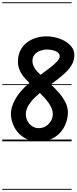

<svg xmlns="http://www.w3.org/2000/svg" viewBox="-25 -1250 678 1698"><path d="M316.5 -116.5Q353.5 -116.5 381.8 -134.8Q410 -153 426 -181.8Q442 -210.5 442 -242Q442 -267 432 -291.2Q422 -315.5 405.5 -339Q389 -362.5 368.8 -385Q348.5 -407.5 327.5 -428Q277.5 -385.5 250.8 -352Q224 -318.5 213.8 -291.8Q203.5 -265 203.5 -243.5Q203.5 -207 219.2 -178.2Q235 -149.5 260.8 -133Q286.5 -116.5 316.5 -116.5ZM71.5 -243.5Q71.5 -281 88 -325.5Q104.5 -370 140.5 -418.8Q176.5 -467.5 235.5 -516.5Q219 -532 201.2 -551.2Q183.5 -570.5 168.2 -593.5Q153 -616.5 143.2 -643.8Q133.5 -671 133.5 -702.5Q133.5 -761 155 -803.5Q176.5 -846 212.8 -873.8Q249 -901.5 293.8 -915Q338.5 -928.5 385.5 -928.5Q428.5 -928.5 472.2 -917.2Q516 -906 552.2 -884.5Q588.5 -863 610.5 -832.5Q632.5 -802 632.5 -763.5Q632.5 -711.5 604.5 -668.2Q576.5 -625 529.2 -585.2Q482 -545.5 425 -503Q464 -467 498.2 -427Q532.5 -387 554 -344.2Q575.5 -301.5 575.5 -256Q575.5 -214 560.8 -169.2Q546 -124.5 515 -86Q484 -47.5 435 -23.8Q386 0 317.5 0Q251.5 0 204.8 -23.8Q158 -47.5 128.5 -84.8Q99 -122 85.2 -164.2Q71.5 -206.5 71.5 -243.5ZM262 -711.5Q262 -693 267.8 -676.2Q273.5 -659.5 283.5 -644.2Q293.5 -629 306.2 -615.2Q319 -601.5 333 -588.5Q375.5 -618.5 414.5 -648.5Q453.5 -678.5 478.5 -705Q503.5 -731.5 503.5 -750Q503.5 -771.5 487.2 -785Q471 -798.5 445.2 -805.2Q419.5 -812 391 -812Q361 -812 331.2 -801.2Q301.5 -790.5 281.8 -768.5Q262 -746.5 262 -711.5ZM316.5 -116.5Q353.5 -116.5 381.8 -134.8Q410 -153 426 -181.8Q442 -210.5 442 -242Q442 -267 432 -291.2Q422 -315.5 405.5 -339Q389 -362.5 368.8 -385Q348.5 -407.5 327.5 -428Q277.5 -385.5 250.8 -352Q224 -318.5 213.8 -291.8Q203.5 -265 203.5 -243.5Q203.5 -207 219.2 -178.2Q235 -149.5 260.8 -133Q286.5 -116.5 316.5 -116.5ZM71.5 -243.5Q71.5 -281 88 -325.5Q104.5 -370 140.5 -418.8Q176.5 -467.5 235.5 -516.5Q219 -532 201.2 -551.2Q183.5 -570.5 168.2 -593.5Q153 -616.5 143.2 -643.8Q133.5 -671 133.5 -702.5Q133.5 -761 155 -803.5Q176.5 -846 212.8 -873.8Q249 -901.5 293.8 -915Q338.5 -928.5 385.5 -928.5Q428.5 -928.5 472.2 -917.2Q516 -906 552.2 -884.5Q588.5 -863 610.5 -832.5Q632.5 -802 632.5 -763.5Q632.5 -711.5 604.5 -668.2Q576.5 -625 529.2 -585.2Q482 -545.5 425 -503Q464 -467 498.2 -427Q532.5 -387 554 -344.2Q575.5 -301.5 575.5 -256Q575.5 -214 560.8 -169.2Q546 -124.5 515 -86Q484 -47.5 435 -23.8Q386 0 317.5 0Q251.5 0 204.8 -23.8Q158 -47.5 128.5 -84.8Q99 -122 85.2 -164.2Q71.5 -206.5 71.5 -243.5ZM262 -711.5Q262 -693 267.8 -676.2Q273.5 -659.5 283.5 -644.2Q293.5 -629 306.2 -615.2Q319 -601.5 333 -588.5Q375.5 -618.5 414.5 -648.5Q453.5 -678.5 478.5 -705Q503.5 -731.5 503.5 -750Q503.5 -771.5 487.2 -785Q471 -798.5 445.2 -805.2Q419.5 -812 391 -812Q361 -812 331.2 -801.2Q301.5 -790.5 281.8 -768.5Q262 -746.5 262 -711.5ZM-5 420.5H608.5V428.5H-5ZM-5 -16H608.5V0H-5ZM-5 -505.5H608.5V-497.5H-5ZM-5 -1230H608.5V-1222H-5Z"/></svg>

Font: Edu VIC WA NT Pre Guide
Style: Regular
Weight: 400
Designer: Tina and Corey Anderson, Eben Sorkin, Mirko Velimirovic
Foundry: Google for Education
Version: Version 1.000